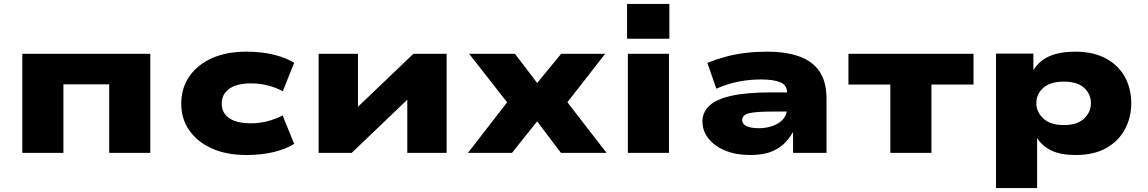

<svg xmlns="http://www.w3.org/2000/svg" viewBox="-20 -781 5864 981"><path d="M94 0V-506H748V0H538V-350H304V0Z M1239 11Q1137 11 1062.5 -22.5Q988 -56 947 -115Q906 -174 906 -251Q906 -330 947 -390Q988 -450 1062.5 -483.5Q1137 -517 1239 -517Q1317 -517 1381 -501Q1445 -485 1483 -460L1425 -315Q1390 -334 1348 -344.5Q1306 -355 1263 -355Q1190 -355 1151.5 -327.5Q1113 -300 1113 -252Q1113 -203 1151.5 -177Q1190 -151 1262 -151Q1306 -151 1346.5 -161.5Q1387 -172 1424 -191L1483 -46Q1443 -20 1380 -4.5Q1317 11 1239 11Z M1608 0V-506H1809V-201H1773L2092 -506H2262V0H2061V-306H2097L1777 0Z M2371 0 2612 -311 2619 -197 2377 -506H2611L2730 -350H2719L2847 -506H3072L2830 -196L2837 -313L3079 0H2846L2719 -168H2730L2596 0Z M3184 -583V-761H3400V-583ZM3188 0V-506H3398V0Z M3811 11Q3741 11 3686 -11.5Q3631 -34 3600 -73Q3569 -112 3569 -161Q3569 -206 3603 -239.5Q3637 -273 3714.5 -291Q3792 -309 3922 -309H4027V-211H3933Q3888 -211 3857 -209Q3826 -207 3807.5 -202.5Q3789 -198 3780.5 -189Q3772 -180 3772 -167Q3772 -148 3793.5 -137Q3815 -126 3858 -126Q3896 -126 3929 -138Q3962 -150 3981.5 -172.5Q4001 -195 4001 -225V-310Q4001 -346 3967 -360.5Q3933 -375 3868 -375Q3809 -375 3753.5 -364Q3698 -353 3640 -328L3594 -460Q3642 -479 3691 -492Q3740 -505 3792 -511Q3844 -517 3899 -517Q3996 -517 4064 -492.5Q4132 -468 4167.5 -415.5Q4203 -363 4203 -276V0H4032V-104H4030Q4009 -67 3979.5 -41Q3950 -15 3909.5 -2Q3869 11 3811 11Z M4529 0V-349H4315V-506H4954V-349H4739V0Z M5069 180V-507H5260V-421H5259Q5290 -472 5343.5 -494.5Q5397 -517 5474 -517Q5566 -517 5630 -482.5Q5694 -448 5727 -388.5Q5760 -329 5760 -253Q5760 -182 5728.5 -122Q5697 -62 5634 -25.5Q5571 11 5475 11Q5400 11 5353 -11.5Q5306 -34 5280 -74H5279V180ZM5415 -142Q5485 -142 5519.5 -175.5Q5554 -209 5554 -254Q5554 -300 5519.5 -332Q5485 -364 5415 -364Q5346 -364 5310.5 -332Q5275 -300 5275 -254Q5275 -209 5311 -175.5Q5347 -142 5415 -142Z"/></svg>

Font: Nunito Sans 7pt Expanded Black
Style: Regular
Weight: 900
Width: 7
Designer: Vernon Adams
Foundry: Vernon Adams
Version: Version 3.101;gftools[0.9.27]